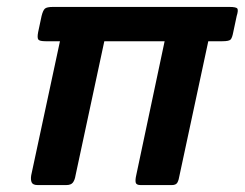

<svg xmlns="http://www.w3.org/2000/svg" viewBox="-20 -534 706 554"><path d="M89 0Q75 0 71.5 -7.5Q68 -15 70 -28L153 -415H112Q94 -415 90.5 -420Q87 -425 90 -441L100 -488Q104 -504 109.5 -509Q115 -514 133 -514H642Q662 -514 665 -509Q668 -504 663 -488L653 -441Q650 -425 645.5 -420Q641 -415 621 -415H581L498 -28Q496 -15 492 -7.5Q488 0 476 0H386Q373 0 371.5 -7.5Q370 -15 373 -28L455 -415H281L198 -28Q196 -15 190.5 -7.5Q185 0 171 0Z"/></svg>

Font: Glory
Style: Bold Italic
Weight: 700
Italic angle: -12°
Version: Version 1.011